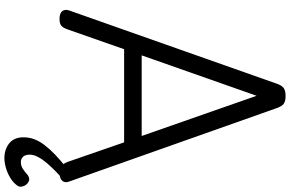

<svg xmlns="http://www.w3.org/2000/svg" viewBox="-243 -812 1320 874"><g transform="rotate(90 417.0 -375.0)"><path d="M66 14Q40 14 30.5 1.5Q21 -11 28 -31L361 -975Q369 -998 381 -1006.5Q393 -1015 417 -1015Q441 -1015 452.5 -1006.5Q464 -998 472 -975L806 -31Q814 -11 803 1.5Q792 14 766 14Q744 14 734.5 5.5Q725 -3 717 -23L628 -280H204L114 -23Q107 -3 97.5 5.5Q88 14 66 14ZM232 -360H599L416 -883ZM700 265Q660 265 632.5 243Q605 221 605 178Q605 152 614 128.5Q623 105 640.5 82Q658 59 683.5 34.5Q709 10 743 -17L805 -18V-9Q782 10 761 30.5Q740 51 722.5 71.5Q705 92 694.5 112Q684 132 684 150Q684 170 693.5 180Q703 190 718 190Q734 190 747 182Q760 174 778 158Q785 153 794.5 152Q804 151 815 160Q825 169 828.5 182Q832 195 827 203Q814 223 791.5 237Q769 251 744.5 258Q720 265 700 265Z"/></g></svg>

Font: Playwrite NG Modern
Style: Regular
Weight: 400
Designer: Veronika Burian, José Scaglione
Foundry: TypeTogether
Version: Version 1.002